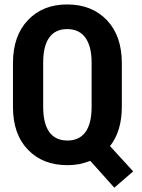

<svg xmlns="http://www.w3.org/2000/svg" viewBox="-20 -742 645 875"><path d="M535.2 -254.9Q535.2 -200.2 521.5 -154.3Q507.8 -109.4 481.4 -76.2Q516.6 -38.1 586.9 39.1Q565.4 57.6 501 113.3Q473.6 82 391.6 -8.8Q367.2 0 341.8 5.9Q315.4 10.7 287.1 10.7Q174.8 10.7 107.4 -59.6Q39.1 -129.9 39.1 -254.9Q39.1 -278.3 39.1 -325.2Q39.1 -357.4 39.1 -454.1Q39.1 -579.1 107.4 -650.4Q174.8 -721.7 286.1 -721.7Q398.4 -721.7 466.8 -650.4Q535.2 -579.1 535.2 -454.1Q535.2 -387.7 535.2 -254.9ZM397.5 -456.1Q397.5 -531.2 369.1 -570.3Q340.8 -609.4 286.1 -609.4Q231.4 -609.4 204.1 -570.3Q176.8 -532.2 176.8 -456.1Q176.8 -388.7 176.8 -254.9Q176.8 -178.7 205.1 -139.6Q233.4 -101.6 287.1 -101.6Q340.8 -101.6 369.1 -139.6Q397.5 -178.7 397.5 -254.9Q397.5 -322.3 397.5 -456.1Z"/></svg>

Font: Noto Sans Hebrew DECATHLON 
Style: Bold
Weight: 400
Designer: Monotype Design Team
Version: Version 2.000;GOOG;noto-fonts:20170220:a8a215d2e889